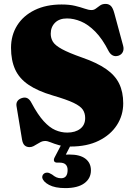

<svg xmlns="http://www.w3.org/2000/svg" viewBox="-20 -736 687 984"><path d="M300.5 -7H350L310.5 69.5L276 62Q287.5 59 301.2 57.5Q315 56 336.5 56Q390 56 418 77.5Q446 99 446 137Q446 178.5 412.2 203.2Q378.5 228 314.5 228Q262 228 231.2 211.5Q200.5 195 196.5 174Q196 163 202.8 156.2Q209.5 149.5 218.5 149Q227 148 233.2 151.2Q239.5 154.5 247 158.5Q258.5 168 269.2 172.8Q280 177.5 293 177.5Q326.5 177.5 326.5 135Q326.5 117 316.5 107.2Q306.5 97.5 286.5 97.5H273.5Q261 97.5 257.5 90Q254 82.5 259.5 71.5ZM341.5 15Q307 15 281.8 7.8Q256.5 0.5 239.8 -6.5Q223 -13.5 211.5 -13.5Q199.5 -13.5 189.8 -8.8Q180 -4 170.8 2Q161.5 8 151.8 13Q142 18 131.5 18Q116 18 106.2 9Q96.5 0 93 -20.5L64.5 -193Q62.5 -207 69 -217.2Q75.5 -227.5 90.5 -233Q107.5 -239 120 -232.8Q132.5 -226.5 141.5 -208.5Q173.5 -148.5 203.5 -115.5Q233.5 -82.5 263.2 -69.5Q293 -56.5 324.5 -56.5Q366 -56.5 391.2 -76Q416.5 -95.5 416.5 -131Q416.5 -155.5 404.5 -173.8Q392.5 -192 357 -209Q321.5 -226 251 -246.5Q173 -269.5 125.8 -301.8Q78.5 -334 57.5 -380.5Q36.5 -427 36.5 -491Q36.5 -555.5 68 -605.8Q99.5 -656 158 -684.5Q216.5 -713 295.5 -713Q336 -713 364.8 -706Q393.5 -699 413.8 -691.8Q434 -684.5 449 -684.5Q461.5 -684.5 471.5 -692.2Q481.5 -700 493 -708Q504.5 -716 521 -716Q537 -716 547.8 -706Q558.5 -696 566 -668L611 -502Q616 -484 609.5 -470Q603 -456 587 -450.5Q570.5 -445.5 558 -451.8Q545.5 -458 537 -473.5Q504.5 -537.5 468 -574.2Q431.5 -611 394.8 -626.2Q358 -641.5 323.5 -641.5Q284 -641.5 262 -619.5Q240 -597.5 240 -563Q240 -540.5 251.2 -522Q262.5 -503.5 297 -484.5Q331.5 -465.5 401 -441Q477.5 -414.5 523.8 -382.2Q570 -350 590.8 -307.2Q611.5 -264.5 611.5 -206.5Q611.5 -145 579 -94.8Q546.5 -44.5 486.2 -14.8Q426 15 341.5 15Z"/></svg>

Font: Fraunces Black
Style: Regular
Weight: 900
Version: Version 1.000;[b76b70a41]